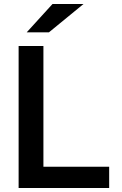

<svg xmlns="http://www.w3.org/2000/svg" viewBox="-20 -941 613 961"><path d="M113.8 -779.3 242.7 -920.9H397.9L225.1 -779.3ZM73.2 0V-710.9H197.3V-106.4H526.4V0Z"/></svg>

Font: Ride
Style: Bold
Weight: 700
Version: Version 3.000